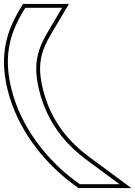

<svg xmlns="http://www.w3.org/2000/svg" viewBox="-163 -768 692 982"><path d="M-47.5 -705 -33.6 -728H154.4L85.2 -611C25.1 -510 0.5 -430 45.6 -276C91.7 -122 183.6 -21 284.2 53L448.2 174H245.2L219.4 155C100.5 67 -35.4 -83 -94.7 -277C-153 -471 -112.6 -594 -47.5 -705ZM-64.7 -715.2C-131.7 -601 -173.8 -470.7 -113.8 -271.2C-52.8 -71.7 85.9 81.1 207.5 171.1L238.6 194H509L296.1 36.9C197.8 -35.4 109.4 -132.7 64.8 -281.7C21.1 -431.1 43.8 -502.4 102.4 -600.8L189.5 -748H-44.8Z"/></svg>

Font: Nordica Plus
Style: NordicaClassicRgOpOblOl
Weight: 500
Version: Version 1.01